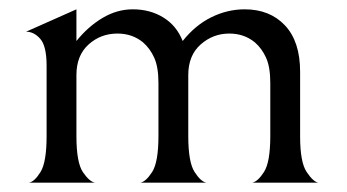

<svg xmlns="http://www.w3.org/2000/svg" viewBox="-20 -392 744 412"><path d="M265 -372Q302 -372 330.5 -354.5Q359 -337 372 -304Q399 -338 433.5 -355Q468 -372 505 -372Q559 -372 591.5 -337.5Q624 -303 624 -238V-99Q624 -44 638 -23Q652 -2 663 0H521Q533 -2 546.5 -23Q560 -44 560 -100V-214Q560 -248 551 -268Q542 -288 527 -301Q504 -320 472 -320Q437 -320 410.5 -296.5Q384 -273 384 -231V-100Q384 -44 397.5 -23Q411 -2 423 0H281Q293 -2 306.5 -23Q320 -44 320 -100V-214Q320 -248 311 -268Q302 -288 287 -301Q264 -320 232 -320Q196 -320 170 -296.5Q144 -273 144 -231V-100Q144 -43 158 -22.5Q172 -2 184 0H42Q54 -2 67 -23Q80 -44 80 -100V-251Q80 -293 66.5 -308.5Q53 -324 36 -324L144 -372V-304Q169 -335 200 -353.5Q231 -372 265 -372Z"/></svg>

Font: BellefairVN
Style: Regular
Weight: 400
Designer: Nick Shinn, Liron Lavi Turkenic
Foundry: Shinntype
Version: Version 1.003